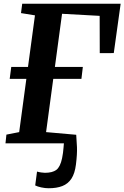

<svg xmlns="http://www.w3.org/2000/svg" viewBox="-20 -763 662 1022"><path d="M239.3 239Q220.1 239 199.8 234.6Q179.6 230.2 167.4 224L177.1 150.3Q187.5 153.4 200.1 155.1Q212.7 156.8 219.1 156.8Q259.3 156.8 280.1 141.1Q300.8 125.3 310.5 79.1Q313.6 64.9 315.4 50Q317.3 35 318.3 21.7Q319.4 8.3 320.1 0H9.2L14.1 -46.4L82.1 -59.8L120.3 -343.3H31.6L39.9 -406.8H129L166.1 -681.3L91.8 -693.3L98.2 -743H622.2L585.6 -480.4L511 -480.1L510.5 -678.6L310.3 -689.6L272.2 -406.8H421L413.4 -343.3H263.5L225.3 -59.8L385.7 -45.6Q388.2 -15.9 389.7 20.5Q391.2 56.9 384.2 112.9Q378.3 160.5 360.2 188Q342 215.5 311.8 227.3Q281.7 239 239.3 239Z"/></svg>

Font: Merriweather Light
Style: Italic
Weight: 300
Italic angle: -7.8°
Designer: Eben Sorkin
Foundry: Eben Sorkin
Version: Version 2.101